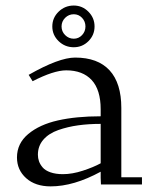

<svg xmlns="http://www.w3.org/2000/svg" viewBox="-20 -663 550 690"><path d="M41 -97.2Q41 -147.5 81.5 -181.4Q122.1 -215.3 188 -230.2Q253.9 -245.1 341.8 -245.1V-270Q341.8 -340.3 309.6 -375.2Q277.3 -410.2 217.8 -410.2Q173.3 -410.2 97.2 -371.1L83 -394Q191.9 -456.1 250 -456.1Q331.5 -456.1 373.8 -410.2Q416 -364.3 416 -274.9V-25.9H490.2V0H342.8L341.8 -23.9V-45.9Q245.1 6.8 162.1 6.8Q106.9 6.8 74 -22.7Q41 -52.2 41 -97.2ZM116.2 -106.9Q116.2 -94.7 120.1 -83.5Q124 -72.3 133.3 -61.3Q142.6 -50.3 161.4 -43.7Q180.2 -37.1 206.1 -37.1Q239.7 -37.1 277.8 -49.6Q315.9 -62 341.8 -76.2V-217.8Q298.3 -217.8 261 -212.6Q223.6 -207.5 189.5 -195.6Q155.3 -183.6 135.7 -160.9Q116.2 -138.2 116.2 -106.9ZM168 -567.9Q168 -599.1 190.7 -621.1Q213.4 -643.1 245.1 -643.1Q275.9 -643.1 297.9 -620.8Q319.8 -598.6 319.8 -567.9Q319.8 -537.1 297.9 -515.1Q275.9 -493.2 245.1 -493.2Q213.4 -493.2 190.7 -515.1Q168 -537.1 168 -567.9ZM245.1 -523.9Q262.7 -523.9 274.9 -536.9Q287.1 -549.8 287.1 -567.9Q287.1 -585.9 274.9 -598.9Q262.7 -611.8 245.1 -611.8Q227.1 -611.8 214.1 -598.9Q201.2 -585.9 201.2 -567.9Q201.2 -549.8 214.1 -536.9Q227.1 -523.9 245.1 -523.9Z"/></svg>

Font: Dehuti Alt
Style: Book
Weight: 400
Version: Version 1.2